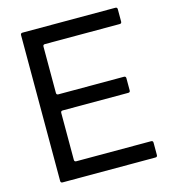

<svg xmlns="http://www.w3.org/2000/svg" viewBox="-113 -854 841 945"><g transform="rotate(-15 308.0 -381.5)"><path d="M89 0Q79 0 79 -10V-753Q79 -763 89 -763H562Q572 -763 572 -753V-690Q572 -680 562 -680H181Q171 -680 171 -670V-434Q171 -424 181 -424H515Q525 -424 525 -414V-352Q525 -342 515 -342H181Q171 -342 171 -332V-93Q171 -83 181 -83H562Q572 -83 572 -73V-10Q572 0 562 0Z"/></g></svg>

Font: Open Sauce Two
Style: Regular
Weight: 400
Designer: Alfredo Marco Pradil
Foundry: Creative Sauce Fz LLC
Version: Version 1.477